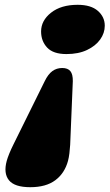

<svg xmlns="http://www.w3.org/2000/svg" viewBox="-20 -605 456 799"><path d="M106 174Q40.5 174 17.2 145Q-6 116 8 64.5Q11.5 51.5 19 33.2Q26.5 15 35 -2L166 -267Q180 -296 197.8 -309Q215.5 -322 239 -322Q262 -322 272.8 -309Q283.5 -296 283 -267L272 -2Q271 15 268.8 33.2Q266.5 51.5 263 64.5Q249 116 210.2 145Q171.5 174 106 174ZM303 -585Q358.5 -585 387.2 -559.8Q416 -534.5 416 -498Q416 -467.5 397 -440.8Q378 -414 342.2 -397Q306.5 -380 256.5 -380Q201.5 -380 176.2 -407Q151 -434 151 -474Q151 -519.5 192.5 -552.2Q234 -585 303 -585Z"/></svg>

Font: Fraunces 9pt SuperSoft Black
Style: Italic
Weight: 900
Italic angle: -16°
Version: Version 1.000;[0bf87f6ff]